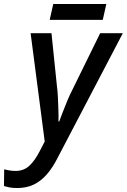

<svg xmlns="http://www.w3.org/2000/svg" viewBox="-103 -706 638 966"><path d="M-16 240Q-40 240 -55 237Q-70 234 -83 230L-82 146Q-70 149 -55.5 151.5Q-41 154 -24 154Q16 154 44 128.5Q72 103 96 56L122 6L51 -539H156L183 -277Q187 -248 188.5 -213.5Q190 -179 191 -147.5Q192 -116 191 -95H195Q201 -111 212 -140Q223 -169 236 -200Q249 -231 261 -254L401 -539H515L188 86Q162 138 132 172Q102 206 66 223Q30 240 -16 240ZM147 -606 165 -686H432L414 -606Z"/></svg>

Font: Noto Sans Display Medium
Style: Italic
Weight: 500
Italic angle: -12°
Designer: Monotype Design Team
Foundry: Monotype Imaging Inc.
Version: Version 2.003